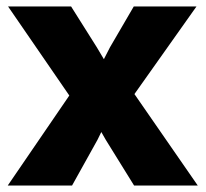

<svg xmlns="http://www.w3.org/2000/svg" viewBox="-20 -577 639 597"><path d="M4 0 195.5 -280 5 -557H201L281 -430L303 -393L322 -430L396 -557H591L398 -284.5L595 0H397L309 -142L295 -166.5L283 -142L204 0Z"/></svg>

Font: Koeln Type Sans ExtraBold
Style: Regular
Weight: 800
Designer: Eben Sorkin
Foundry: Eben Sorkin
Version: Version 2.001